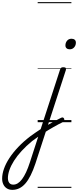

<svg xmlns="http://www.w3.org/2000/svg" viewBox="-353 -1145 731 1799"><path d="M61 47Q81 34 102.5 21.5Q124 9 145 -2.5Q166 -14 185.5 -24Q205 -34 221 -42Q232 -47 239 -43Q246 -39 248.5 -30.5Q251 -22 248 -13.5Q245 -5 236 -1Q216 8 193.5 20.5Q171 33 146.5 46.5Q122 60 98 75Q74 90 51 105ZM-237 634Q-267 634 -288.5 620.5Q-310 607 -321.5 583Q-333 559 -333 529Q-333 486 -316 437Q-299 388 -265 336Q-231 284 -181.5 232Q-132 180 -69 132Q-45 114 -20.5 97.5Q4 81 28 65L210 -494Q214 -506 220.5 -510.5Q227 -515 240 -515Q258 -515 263 -508Q268 -501 264 -488L-21 387Q-42 450 -65.5 497Q-89 544 -115 574Q-141 604 -171.5 619Q-202 634 -237 634ZM-229 585Q-207 585 -186.5 572.5Q-166 560 -146.5 534Q-127 508 -108.5 468.5Q-90 429 -73 376L5 136Q-9 146 -23 156Q-37 166 -51 176Q-108 223 -150.5 269.5Q-193 316 -221.5 361Q-250 406 -264.5 447.5Q-279 489 -279 524Q-279 543 -273 557Q-267 571 -256 578Q-245 585 -229 585ZM300 -683Q282 -683 271 -692.5Q260 -702 260 -719Q260 -745 275.5 -763.5Q291 -782 317 -782Q336 -782 347 -772.5Q358 -763 358 -745Q358 -720 342 -701.5Q326 -683 300 -683ZM0 605H316V615H0ZM0 -20H316V0H0ZM0 -505H316V-500H0ZM0 -1125H316V-1115H0Z"/></svg>

Font: Playwrite CU Guides
Style: Regular
Weight: 400
Designer: Veronika Burian, José Scaglione
Foundry: TypeTogether
Version: Version 1.003